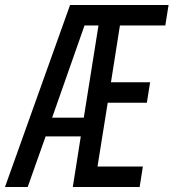

<svg xmlns="http://www.w3.org/2000/svg" viewBox="-34 -750 696 770"><path d="M-14 0H77L149 -203H290L258 0H526L539 -82H357L398 -338H555L568 -420H411L447 -648H629L642 -730H247ZM175 -278 305 -648H361L302 -278Z"/></svg>

Font: JetBrains Mono
Style: Italic
Weight: 400
Italic angle: -9°
Monospace: yes
Designer: Philipp Nurullin, Konstantin Bulenkov
Foundry: JetBrains
Version: Version 2.305